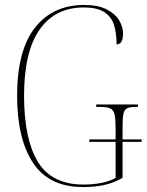

<svg xmlns="http://www.w3.org/2000/svg" viewBox="-20 -744 591 774"><path d="M314 10Q178 10 113.5 -87Q49 -184 49 -358Q49 -541 121 -632.5Q193 -724 319 -724Q375 -724 409.5 -706.5Q444 -689 460 -662.5Q476 -636 476 -610Q476 -565 450 -565Q450 -612 439 -645Q428 -678 399 -696Q370 -714 318 -714Q202 -714 139.5 -624.5Q77 -535 77 -358Q77 -184 132.5 -92Q188 0 317 0Q356 0 390.5 -7Q425 -14 446 -27V-172H340V-182H446V-228Q446 -264 442 -282Q438 -300 425 -306.5Q412 -313 386 -313H368V-323H536V-313H528Q504 -313 492.5 -307.5Q481 -302 477.5 -285Q474 -268 474 -232V-182H551V-172H474V-27Q439 -7 401.5 1.5Q364 10 314 10Z"/></svg>

Font: Noto Serif Display Condensed Thin
Style: Regular
Weight: 100
Width: 3
Designer: Monotype Design Team
Foundry: Monotype Imaging Inc.
Version: Version 2.009